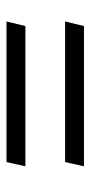

<svg xmlns="http://www.w3.org/2000/svg" viewBox="136 -525 278 590"><g transform="rotate(90 275.0 -230.0)"><path d="M46 -291 60 -349H491L478 -291ZM46 -111 60 -169H491L478 -111Z"/></g></svg>

Font: EauTestInfant Medium
Style: Italic
Weight: 500
Italic angle: -12°
Designer: Christian Thalmann (Catharsis Fonts)
Version: Version 0.001;PS 000.001;hotconv 1.0.88;makeotf.lib2.5.64775